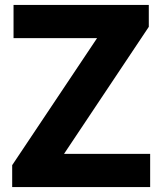

<svg xmlns="http://www.w3.org/2000/svg" viewBox="-20 -760 660 780"><path d="M29.5 0V-89L395 -636L397 -605H35V-740H584.5V-651L219.5 -104L217 -135H590V0Z"/></svg>

Font: Encode Sans SC
Style: Bold
Weight: 700
Version: Version 3.002